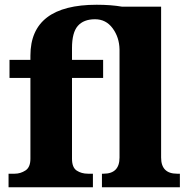

<svg xmlns="http://www.w3.org/2000/svg" viewBox="-20 -788 795 808"><path d="M16 -57H42Q66 -57 87 -70.5Q108 -84 108 -120V-460H20V-536H108V-554Q108 -768 387 -768Q447 -768 493 -760H658V-125Q658 -57 725 -57H737V0H409V-57H416Q483 -57 483 -125V-580Q482 -631 454 -669Q426 -707 380 -707Q332 -707 307.5 -679Q283 -651 283 -586V-536H414V-460H283V-120Q283 -83 303 -70Q323 -57 350 -57H371V0H16Z"/></svg>

Font: Noto Serif ExtraBold
Style: Regular
Weight: 800
Designer: Monotype Design Team
Foundry: Monotype Imaging Inc.
Version: Version 1.001